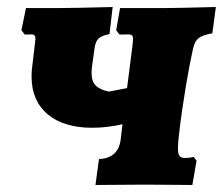

<svg xmlns="http://www.w3.org/2000/svg" viewBox="-20 -526 635 547"><path d="M447 -503H322L311 -440L320 -428C325 -427 335 -428 344 -428C355 -428 359 -426 359 -415C359 -409 358 -402 357 -393L342 -275L290 -265C255 -273 241 -287 241 -317C241 -323 241 -329 242 -336L250 -392C254 -415 263 -423 292 -429L301 -506C225 -504 168 -503 144 -503H54L41 -440L50 -428C53 -427 62 -428 70 -428C77 -428 81 -425 81 -415C81 -413 80 -410 80 -406L71 -330C70 -322 70 -314 70 -307C70 -214 137 -162 242 -162C269 -162 298 -165 329 -172L324 -130C320 -94 299 -74 262 -73L252 1C294 1 360 0 391 0C433 0 493 1 528 1L540 -68L532 -79C528 -78 519 -76 508 -76C493 -76 487 -81 487 -104C487 -114 488 -126 490 -143C500 -232 518 -334 529 -383C536 -416 547 -424 585 -431L595 -506C517 -504 468 -503 447 -503Z"/></svg>

Font: Alegreya SC Black
Style: Italic
Weight: 900
Italic angle: -7°
Designer: Juan Pablo del Peral
Foundry: Huerta Tipografica
Version: Version 2.007;PS 002.007;hotconv 1.0.88;makeotf.lib2.5.64775